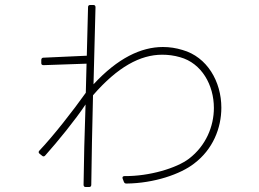

<svg xmlns="http://www.w3.org/2000/svg" viewBox="-20 -712 1040 772"><path d="M155 -450 328 -456C327 -420 326 -380 325 -339C273 -266 195 -166 138 -106C134 -102 135 -97 139 -94L149 -86C153 -82 158 -82 162 -87C212 -143 283 -230 324 -292C320 -177 317 -61 316 31C316 37 319 40 325 40H338C344 40 347 37 347 31C348 -70 351 -201 354 -329C453 -443 544 -492 632 -492C656 -492 680 -489 704 -482C791 -458 840 -370 840 -278C840 -204 808 -126 740 -74C690 -36 581 -3 481 -4C474 -4 471 0 473 6L478 19C480 24 483 26 488 26C600 25 706 -12 760 -54C836 -111 870 -197 870 -279C870 -384 813 -483 714 -511C688 -519 662 -523 635 -523C547 -523 453 -478 356 -373C359 -495 362 -609 364 -683C364 -689 361 -692 355 -692H343C337 -692 334 -689 334 -683C333 -630 331 -562 329 -488L154 -480C149 -480 146 -476 146 -471V-458C146 -453 149 -450 155 -450Z"/></svg>

Font: LINE Seed JP_OTF Thin
Style: Regular
Weight: 250
Designer: LY Corporation & Fontrix & Fontworks
Version: Version 1.007